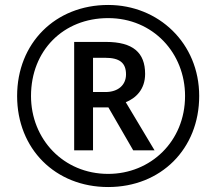

<svg xmlns="http://www.w3.org/2000/svg" viewBox="-20 -744 872 774"><path d="M416 10C629 10 783 -144 783 -357C783 -570 619 -724 416 -724C203 -724 49 -570 49 -357C49 -144 203 10 416 10ZM416 -43C235 -43 105 -184 105 -357C105 -540 235 -671 416 -671C597 -671 726 -530 726 -357C726 -174 587 -43 416 -43ZM279 -138H355V-311H417L517 -138H603L487 -332C527 -348 565 -383 565 -446C565 -532 516 -575 407 -575H279ZM405 -373H355V-511H404C462 -511 488 -491 488 -444C488 -402 457 -373 405 -373Z"/></svg>

Font: Noto Sans Brahmi
Style: Regular
Weight: 400
Designer: Monotype Design Team
Foundry: Monotype Imaging Inc.
Version: Version 2.004